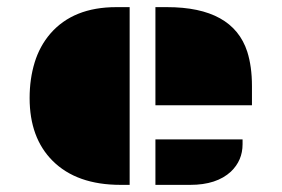

<svg xmlns="http://www.w3.org/2000/svg" viewBox="-20 -518 789 538"><path d="M415.5 -498H447.8Q632.3 -498 672.9 -373Q686 -331.5 686 -276.9V-223.1H415.5ZM63 -243.2Q63 -296.9 77.1 -343Q91.3 -389.2 121.1 -423.8Q185.5 -498 305.7 -498H343.3V0H317.9Q194.8 0 127.4 -67.4Q63 -131.8 63 -243.2ZM415.5 -127.4H659.7V-113.8Q659.7 -68.4 627 -37.1Q586.9 0 513.2 0H415.5Z"/></svg>

Font: Plaster
Style: Regular
Weight: 400
Designer: Eben Sorkin
Foundry: Eben Sorkin
Version: Version 1.007